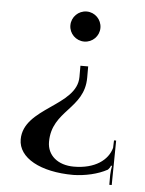

<svg xmlns="http://www.w3.org/2000/svg" viewBox="-49 -546 540 716"><g transform="rotate(5 221.5 -188.0)"><path d="M398 -36.6H390L389 -8.6C376.5 38.1 328 74 249 74C189 74 149 40.3 149 -10.1C149 -128.5 270 -142.8 270 -261V-303H241V-261C241 -151.2 43 -129.3 43 -10.1C43 58.9 126.1 105 250 105C294 104 341.3 93.7 377 74C381.7 68.7 385 65 387 58L391 59C389 67 387 84 387 93V130H396ZM303 -450C303 -481.2 277.9 -506.5 247 -506.5C215.8 -506.5 190.5 -481.2 190.5 -450C190.5 -419.1 215.8 -394 247 -394C277.9 -394 303 -419.1 303 -450Z"/></g></svg>

Font: Prida01
Style: Bold
Weight: 700
Designer: gluk
Foundry: gluk
Version: Version 00.072